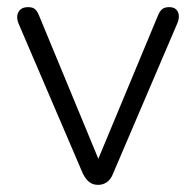

<svg xmlns="http://www.w3.org/2000/svg" viewBox="-20 -512 549 538"><path d="M255 6Q240 6 230 -2Q220 -10 212 -26L32 -446Q27 -458 28.5 -468.5Q30 -479 37.5 -485.5Q45 -492 59 -492Q72 -492 78.5 -486Q85 -480 90 -467L268 -37H243L422 -467Q427 -480 434 -486Q441 -492 454 -492Q467 -492 473.5 -485.5Q480 -479 481 -469Q482 -459 477 -447L297 -26Q291 -10 280 -2Q269 6 255 6Z"/></svg>

Font: Nunito ExtraLight Light
Style: Regular
Weight: 300
Version: Version 3.602